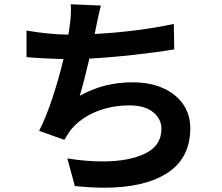

<svg xmlns="http://www.w3.org/2000/svg" viewBox="-20 -823 1040 898"><path d="M104 -680Q209 -662 300 -661L306 -702Q314 -758 311 -803L452 -797Q445 -772 434 -719L429 -695L423 -664Q623 -675 793 -711L795 -592Q711 -578 602 -566Q493 -554 398 -549Q373 -441 353 -375Q413 -408 473 -423Q533 -438 601 -438Q681 -438 742 -411Q803 -384 836.5 -335.5Q870 -287 870 -224Q870 -84 763.5 -14.5Q657 55 466 55Q407 55 330 47L295 -82Q382 -68 460 -68Q583 -68 659 -105Q735 -142 735 -220Q735 -267 696 -298.5Q657 -330 586 -330Q499 -330 426.5 -299.5Q354 -269 309 -213Q301 -202 281 -169L163 -211Q196 -276 225.5 -365.5Q255 -455 277 -547Q180 -549 104 -556Z"/></svg>

Font: Sinter Bold
Style: Regular
Weight: 700
Foundry: Adobe & rsms
Version: Version 1.000